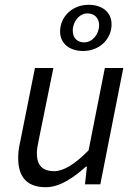

<svg xmlns="http://www.w3.org/2000/svg" viewBox="-20 -770 568 802"><path d="M231 -639C231 -586 273 -557 327 -557C397 -557 446 -608 446 -668C446 -721 405 -750 350 -750C281 -750 231 -699 231 -639ZM394 -665C394 -626 365 -593 332 -593C301 -593 284 -613 284 -642C284 -681 312 -714 345 -714C376 -714 394 -693 394 -665ZM399 0 495 -486H418L350 -142C291 -82 244 -55 207 -55C157 -55 134 -80 134 -130C134 -147 137 -161 142 -186L203 -486H126L64 -176C58 -150 56 -132 56 -109C56 -35 89 12 171 12C230 12 286 -27 339 -74H343L335 0Z"/></svg>

Font: Cambridge Sans Italic
Style: Regular
Weight: 400
Italic angle: -11°
Version: Version 2.000;PS 002.000;hotconv 1.0.88;makeotf.lib2.5.64775